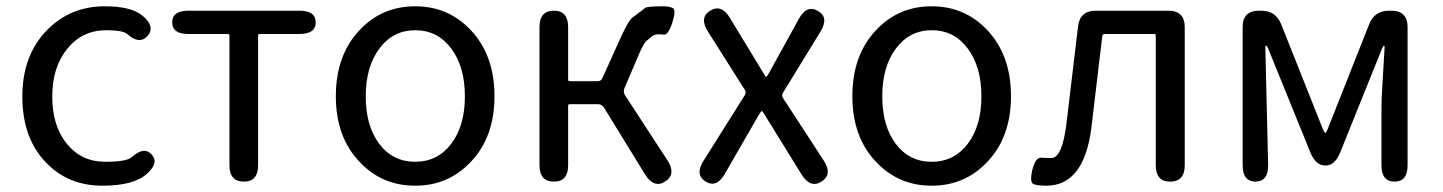

<svg xmlns="http://www.w3.org/2000/svg" viewBox="-20 -577 4583 610"><path d="M306 13Q195 13 125 -62Q51 -139 51 -270.5Q51 -402 130 -482Q204 -557 313 -557Q399 -557 434 -526Q474 -492 449 -463Q423 -434 384 -469Q370 -481 317 -481Q242 -481 194 -422.5Q146 -364 146 -270.5Q146 -177 192.5 -120Q239 -63 314 -63Q383 -63 399 -78Q438 -113 462 -86Q486 -60 447 -25Q405 13 306 13Z M755 0Q709 0 709 -52V-464Q709 -469 704 -469H579Q527 -469 527 -506Q527 -543 579 -543H931Q983 -543 983 -506Q983 -469 931 -469H805Q800 -469 800 -464V-52Q800 0 755 0Z M1123 -62Q1047 -141 1047 -271.5Q1047 -402 1123 -482Q1194 -557 1299 -557Q1404 -557 1475 -482Q1551 -402 1551 -271.5Q1551 -141 1475 -62Q1404 13 1299 13Q1194 13 1123 -62ZM1185 -120Q1228 -63 1299 -63Q1370 -63 1413.5 -120Q1457 -177 1457 -271Q1457 -365 1413.5 -423Q1370 -481 1299.5 -481Q1229 -481 1185.5 -423Q1142 -365 1142 -271Q1142 -177 1185 -120Z M1740 0Q1694 0 1694 -52V-491Q1694 -543 1740 -543Q1785 -543 1785 -491V-324Q1785 -319 1790 -319H1879Q1890 -319 1894 -329L1944 -440Q1975 -510 1988 -520Q2009 -536 2030 -552Q2038 -557 2086 -557Q2106 -557 2117.5 -551.5Q2129 -546 2116 -505Q2103 -465 2089 -467Q2084 -468 2071.5 -468Q2059 -468 2051.5 -461.5Q2044 -455 2034 -447Q2024 -439 2005 -393L1964 -297Q1959 -285 1966 -274L2101 -67Q2129 -23 2093 0Q2058 22 2030 -22L1899 -235Q1892 -246 1880 -246H1790Q1785 -246 1785 -241V-52Q1785 0 1740 0Z M2222 0Q2187 -22 2215 -66L2346 -274Q2352 -283 2346 -292L2229 -477Q2201 -521 2236 -543Q2272 -565 2299 -520L2406 -344Q2412 -333 2414 -333Q2416 -333 2422 -343L2518 -517Q2543 -563 2579 -542Q2614 -522 2587 -477L2468 -283Q2462 -274 2468 -265L2597 -67Q2626 -23 2590 0Q2555 22 2527 -22L2409 -213Q2403 -224 2400.5 -224Q2398 -224 2392 -214L2283 -25Q2257 21 2222 0Z M2764 -62Q2688 -141 2688 -271.5Q2688 -402 2764 -482Q2835 -557 2940 -557Q3045 -557 3116 -482Q3192 -402 3192 -271.5Q3192 -141 3116 -62Q3045 13 2940 13Q2835 13 2764 -62ZM2826 -120Q2869 -63 2940 -63Q3011 -63 3054.5 -120Q3098 -177 3098 -271Q3098 -365 3054.5 -423Q3011 -481 2940.5 -481Q2870 -481 2826.5 -423Q2783 -365 2783 -271Q2783 -177 2826 -120Z M3304 13Q3280 13 3265 8.5Q3250 4 3260 -38Q3270 -79 3291 -76Q3296 -75 3320 -75Q3356 -75 3369 -191L3405 -493Q3411 -543 3461 -543H3692Q3744 -543 3744 -491V-52Q3744 0 3698 0Q3652 0 3652 -52V-464Q3652 -469 3647 -469H3490Q3483 -469 3482 -462L3447 -168Q3423 13 3304 13Z M3969 0Q3928 0 3928 -52V-491Q3928 -543 3980 -543H3987Q4033 -543 4050 -501L4184 -164Q4188 -155 4190.5 -155Q4193 -155 4197 -164L4330 -500Q4347 -543 4393 -543H4400Q4452 -543 4452 -491V-52Q4452 0 4411 0Q4369 0 4369 -52V-218Q4369 -245 4370 -272L4379 -427Q4379 -432 4377 -432Q4375 -432 4371 -423L4238 -93Q4221 -51 4191 -51Q4160 -51 4143 -93L4009 -423Q4005 -432 4002.5 -432Q4000 -432 4000 -427L4009 -53Q4010 -1 3969 0Z"/></svg>

Font: Resource Han Rounded KR
Style: Regular
Weight: 400
Designer: Cyano Hao (round all glyphs); Ryoko NISHIZUKA 西塚涼子 (kana, bopomofo & ideographs); Paul D. Hunt (Latin, Greek & Cyrillic)
Foundry: Cyano Hao
Version: 0.990